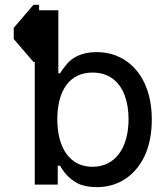

<svg xmlns="http://www.w3.org/2000/svg" viewBox="-20 -770 679 801"><path d="M37.3 -653.8V-607.2L119.7 -511.4H143.1V-750H119.7ZM183.6 -78.5H230.5C242.9 -57.5 263.5 -25.9 304.3 -5C324.6 5.3 351.2 10.7 383.9 10.7C473 10.7 544 -36.2 583.8 -120.4C603.3 -162.6 613.3 -213.1 613.3 -271.7C613.3 -388.1 571 -473.7 501.8 -518.8C467 -541.2 427.2 -552.6 382.8 -552.6C317.5 -552.6 279.5 -528.1 256.7 -500.4C245.4 -486.5 236.5 -474.4 230.5 -464.1H183.6ZM516.3 -272.7C516.3 -154.8 462 -74.2 365.8 -74.2C271.3 -74.2 219.1 -152.7 219.1 -272.7C219.1 -389.6 268.5 -467.3 365.8 -467.3C432.9 -467.3 478 -431.1 500 -372.5C511 -343 516.3 -310 516.3 -272.7ZM125 0H220.9V-103.3L189.3 -275.9L223.4 -422.6V-727.3H125Z"/></svg>

Font: Inter 465
Style: Regular
Weight: 400
Designer: Rasmus Andersson
Foundry: rsms
Version: Version 3.019;Glyphs 3.1.2 (3151)